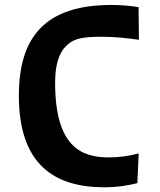

<svg xmlns="http://www.w3.org/2000/svg" viewBox="-20 -762 660 794"><path d="M441 -741.5C166.5 -741.5 58 -608.5 58 -366.5C58 -79 207.5 12.5 411.5 12.5C469 12.5 514.5 3.5 548 -4.5L553.5 -127.5C516 -117 471 -111 429.5 -111C313.5 -111 208 -158.5 208 -419.5C208 -519.5 237 -558 260 -578C287.5 -603 325 -610 401 -610C459.5 -610 507.5 -604 554.5 -597.5L553 -732.5C521 -737.5 485.5 -741.5 441 -741.5Z"/></svg>

Font: Monaspace Argon
Style: Bold
Weight: 700
Designer: Riley Cran & the Lettermatic Team
Foundry: Lettermatic
Version: Version 1.000 (Monaspace Argon)